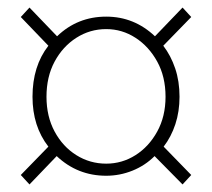

<svg xmlns="http://www.w3.org/2000/svg" viewBox="-20 -617 561 508"><path d="M58 -129 35 -154 108 -229Q66 -283 66 -361Q66 -442 108 -496L35 -572L58 -597L131 -521Q185 -573 261 -573Q335 -573 390 -521L463 -597L486 -572L412 -496Q432 -470 443.5 -436Q455 -402 455 -361Q455 -322 444 -288.5Q433 -255 413 -229L486 -154L463 -129L389 -204Q364 -179 330.5 -165.5Q297 -152 261 -152Q185 -152 130 -204ZM261 -184Q303 -184 338.5 -206.5Q374 -229 396 -269Q418 -309 418 -361Q418 -414 396 -454Q374 -494 338.5 -517Q303 -540 261 -540Q218 -540 182 -517Q146 -494 124.5 -454Q103 -414 103 -361Q103 -309 124.5 -269Q146 -229 182 -206.5Q218 -184 261 -184Z"/></svg>

Font: Noto Sans JP Thin Thin
Style: Regular
Weight: 250
Version: Version 2.004-H2;hotconv 1.0.118;makeotfexe 2.5.65603